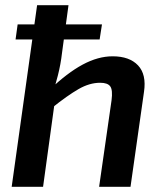

<svg xmlns="http://www.w3.org/2000/svg" viewBox="-20 -720 629 740"><path d="M373 -626 364 -568H40L48 -626ZM414 -503Q479 -503 512 -468Q545 -433 535 -366L483 0H362L410 -334Q415 -373 405 -387Q395 -401 366 -401Q325 -401 282.5 -376.5Q240 -352 180 -304L171 -374Q239 -439 298.5 -471Q358 -503 414 -503ZM244 -700 219 -516Q214 -472 203 -429Q192 -386 183 -361L194 -349L146 0H25L123 -700Z"/></svg>

Font: Exo 2 SemiBold
Style: Italic
Weight: 600
Italic angle: -8°
Designer: Natanael Gama
Foundry: Natanael Gama
Version: Version 2.010